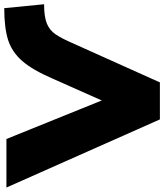

<svg xmlns="http://www.w3.org/2000/svg" viewBox="14 -798 755 882"><g transform="rotate(-90 391.0 -357.5)"><path d="M-30 -705H193L370 -267L470 -492Q510 -585 551.5 -632.5Q593 -680 648.5 -697.5Q704 -715 794 -715L812 -532Q755 -532 724 -519.5Q693 -507 674 -479.5Q655 -452 630 -394L453 0H283Z"/></g></svg>

Font: Nunito Sans Heavy
Style: Regular
Weight: 400
Designer: Vernon Adams
Foundry: Vernon Adams
Version: Version 2.500